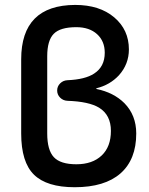

<svg xmlns="http://www.w3.org/2000/svg" viewBox="-20 -784 614 792"><path d="M288.1 -11.7Q172.9 -11.7 120.1 -63.5Q67.4 -115.2 67.4 -233.4V-539.1Q67.4 -762.7 290 -763.7Q390.6 -763.7 451.2 -712.4Q511.7 -661.1 511.7 -580.1Q511.7 -519.5 470.7 -473.6Q433.6 -433.6 377.9 -419.9Q377 -418.9 377 -418Q377 -417 377.9 -417Q449.2 -402.3 493.2 -358.4Q542 -308.6 542 -233.4Q542 -126 477.1 -68.8Q412.1 -11.7 288.1 -11.7ZM174.8 -551.8V-233.4Q174.8 -165 202.1 -135.7Q229.5 -106.4 294.9 -106.4Q361.3 -106.4 399.4 -142.6Q437.5 -178.7 437.5 -244.1Q437.5 -309.6 388.7 -339.8Q346.7 -365.2 257.8 -368.2Q240.2 -369.1 228 -381.3Q215.8 -393.6 215.8 -410.6Q215.8 -427.7 228 -439.9Q240.2 -452.1 257.8 -453.1Q331.1 -456.1 368.2 -480.5Q412.1 -508.8 412.1 -566.4Q412.1 -614.3 380.4 -643.1Q348.6 -671.9 294.9 -671.9Q228.5 -671.9 201.7 -644.5Q174.8 -617.2 174.8 -551.8Z"/></svg>

Font: Gen Jyuu Gothic P Medium
Style: Regular
Weight: 500
Designer: [Source Han Sans]
Ryoko NISHIZUKA  (kana & ideographs); Paul D. Hunt (Latin, Greek & Cyrillic); Wenlong ZHANG  (bopomofo
Version: Version 1.002.20150607